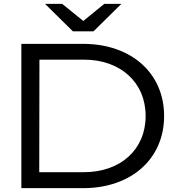

<svg xmlns="http://www.w3.org/2000/svg" viewBox="-20 -978 921 998"><path d="M91 -750V0H412C662 0 833 -152 833 -375C833 -598 662 -750 412 -750ZM611 -958H522L413 -869L303 -958H214L359 -815H466ZM185 -668H416C607 -668 737 -549 737 -375C737 -201 607 -83 416 -83H184L185 -667Z"/></svg>

Font: Bounded Light
Style: Regular
Weight: 300
Designer: Vlad Churkin
Version: Version 3.0